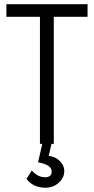

<svg xmlns="http://www.w3.org/2000/svg" viewBox="-20 -670 437 894"><path d="M387.7 -650.4H9.8V-591.8H166V0H176.8L157.2 85.9Q220.7 96.7 220.7 128.9Q220.7 155.3 189.5 155.3Q156.2 155.3 127.9 124L103.5 163.1Q134.8 204.1 191.4 204.1Q227.5 204.1 253.4 181.2Q279.3 158.2 279.3 126Q279.3 100.6 258.8 80.1Q238.3 59.6 207 55.7L219.7 0H230.5V-591.8H387.7Z"/></svg>

Font: Lohit Devanagari
Style: Regular
Weight: 400
Version: 2.95.4